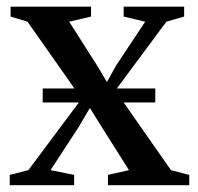

<svg xmlns="http://www.w3.org/2000/svg" viewBox="-20 -542 580 562"><path d="M63 -44 219 -253 60.5 -478.5 11 -493.5V-522.5H246.5V-493.5L182.5 -478.5L261.5 -354.5L293 -302L320 -350.5L405 -478.5L342 -493.5V-522.5H519V-493.5L467 -478.5L317.5 -277L480.5 -44L534 -30V0H296V-30L357.5 -44L280.5 -166L243 -226L210.5 -170.5L128 -44L197 -30V0H8.5V-30ZM434.5 -283V-242H105V-283Z"/></svg>

Font: Merriweather 96pt
Style: Regular
Weight: 400
Version: Version 2.100